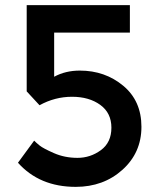

<svg xmlns="http://www.w3.org/2000/svg" viewBox="-20 -720 619 748"><path d="M486 -700V-593H191V-421Q235 -445 291 -445Q389 -445 460 -386Q531 -327 531 -226Q531 -125 457 -58.5Q383 8 275 8Q134 8 50 -86L113 -172Q121 -164 134.5 -153Q148 -142 190 -123.5Q232 -105 282 -105Q332 -105 373 -135Q414 -165 414 -222.5Q414 -280 370.5 -311.5Q327 -343 260.5 -343Q194 -343 134 -310L84 -364V-700Z"/></svg>

Font: Montserrat_am3
Style: Regular
Weight: 400
Designer: Julieta Ulanovsky
Foundry: Julieta Ulanovsky, Armenina letters added by Vahan Hovhannisyan
Version: Version 2.001